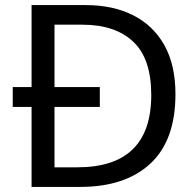

<svg xmlns="http://www.w3.org/2000/svg" viewBox="-20 -734 770 754"><path d="M317 -714Q424 -714 503 -674Q582 -634 625.5 -556.5Q669 -479 669 -364Q669 -183 570.5 -91.5Q472 0 295 0H104V-314H30V-392H104V-714ZM304 -637H194V-392H372V-314H194V-77H284Q574 -77 574 -361Q574 -504 503 -570.5Q432 -637 304 -637Z"/></svg>

Font: Noto Sans Medefaidrin
Style: Regular
Weight: 400
Designer: Dalton Maag Ltd
Foundry: Dalton Maag Ltd
Version: Version 1.002; ttfautohint (v1.8.4.7-5d5b)